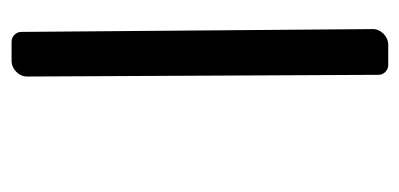

<svg xmlns="http://www.w3.org/2000/svg" viewBox="-204 -504 707 340"><g transform="rotate(-90 150.0 -333.5)"><path d="M269 -27 264 -650C264 -659 256 -667 247 -667H213C198 -667 185 -654 185 -640L188 -17C188 -8 196 0 205 0H241C256 0 269 -13 269 -27Z"/></g></svg>

Font: DIN Rundschrift
Style: BreitKursiv
Weight: 400
Width: 7
Version: Version 1.027